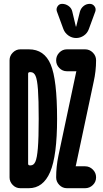

<svg xmlns="http://www.w3.org/2000/svg" viewBox="-20 -990 540 1010"><path d="M452.1 -969.7Q467.8 -969.7 477.1 -957Q486.3 -944.3 481.4 -929.7L447.3 -836.9Q439.5 -815.4 420.9 -802.7Q402.3 -790 380.4 -790Q358.4 -790 339.8 -803.2Q321.3 -816.4 313.5 -836.9L279.3 -929.7Q274.4 -943.4 282.7 -956.5Q291 -969.7 306.6 -969.7Q325.2 -969.7 340.8 -958.5Q356.4 -947.3 360.4 -928.7L378.9 -850.6Q378.9 -849.6 379.9 -849.6Q380.9 -849.6 380.9 -850.6L400.4 -928.7Q405.3 -946.3 419.4 -958Q433.6 -969.7 452.1 -969.7ZM427.7 -730.5Q451.2 -730.5 468.3 -713.4Q485.4 -696.3 485.4 -672.9V-671.9Q485.4 -616.2 472.7 -559.6L378.9 -118.2L377.9 -117.2V-116.2Q377.9 -115.2 378.9 -115.2H427.7Q451.2 -115.2 468.3 -98.1Q485.4 -81.1 485.4 -57.6V-56.6Q485.4 -33.2 468.3 -16.6Q451.2 0 427.7 0H332Q308.6 0 292 -17.1Q275.4 -34.2 275.4 -56.6V-57.6Q275.4 -113.3 287.1 -169.9L380.9 -612.3L381.8 -613.3V-614.3Q381.8 -615.2 380.9 -615.2H332Q308.6 -615.2 292 -632.3Q275.4 -649.4 275.4 -671.9V-672.9Q275.4 -696.3 292 -713.4Q308.6 -730.5 332 -730.5ZM141.6 -120.1Q157.2 -120.1 166 -139.2Q174.8 -158.2 179.2 -210.9Q183.6 -263.7 183.6 -364.7Q183.6 -465.8 179.7 -518.6Q175.8 -571.3 167 -590.8Q158.2 -610.4 141.6 -610.4H136.7Q127.9 -610.4 127.9 -601.6V-128.9Q127.9 -120.1 136.7 -120.1ZM131.8 -730.5Q212.9 -730.5 246.6 -650.9Q280.3 -571.3 280.3 -365.2Q280.3 -169.9 243.7 -85Q207 0 131.8 0H127.9H86.9Q63.5 0 46.9 -17.1Q30.3 -34.2 30.3 -56.6V-672.9Q30.3 -696.3 47.4 -713.4Q64.5 -730.5 86.9 -730.5Z"/></svg>

Font: Rounded Mgen+ 2m bold
Style: Bold
Weight: 700
Designer: [Source Han Sans]
Ryoko NISHIZUKA  (kana & ideographs); Paul D. Hunt (Latin, Greek & Cyrillic); Wenlong ZHANG  (bopomofo
Version: Version 1.059.20150602